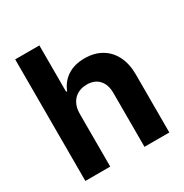

<svg xmlns="http://www.w3.org/2000/svg" viewBox="-164 -837 928 967"><g transform="rotate(-30 300.0 -353.5)"><path d="M201.2 0H56.6V-707H197.3V-437.5H203.1Q221.7 -484.9 262.2 -511Q302.7 -537.1 361.3 -537.1Q416.5 -537.1 458 -513.2Q499.5 -489.3 522.2 -444.3Q544.9 -399.4 544.9 -337.9V0H400.4V-312.5Q400.4 -361.8 375.2 -389.4Q350.1 -417 304.7 -417Q274.4 -417 251 -404.1Q227.5 -391.1 214.4 -366.2Q201.2 -341.3 201.2 -306.6Z"/></g></svg>

Font: WEMIX Pretendard
Style: Bold
Weight: 700
Designer: Base glyphs from Inter by Rasmus Andersson; Hangeul glyphs from Noto Sans CJK(Source Han Sans) by Jang Soo-young and Kan
Foundry: Kil Hyung-jin
Version: Version 1.000